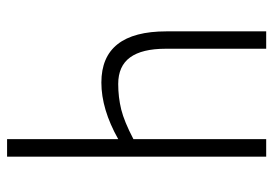

<svg xmlns="http://www.w3.org/2000/svg" viewBox="-132 -622 754 529"><g transform="rotate(90 244.5 -357.0)"><path d="M411.1 0H362.8V-306.2Q280.3 -259.8 207 -259.8Q65.9 -259.8 65.9 -439V-713.9H113.8V-437Q113.8 -371.6 137.7 -338.9Q161.6 -306.2 210.9 -306.2Q247.1 -306.2 281.2 -314.5Q314.5 -322.8 362.8 -348.1V-713.9H411.1Z"/></g></svg>

Font: Germano
Style: Regular
Weight: 300
Width: 3
Foundry: Ascender Corporation
Version: Version 1.10; ttfautohint (v1.5)